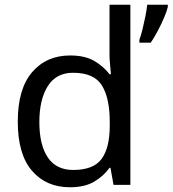

<svg xmlns="http://www.w3.org/2000/svg" viewBox="-20 -780 728 810"><path d="M275 10Q175 10 115 -59.5Q55 -129 55 -267Q55 -405 115.5 -475.5Q176 -546 276 -546Q338 -546 377.5 -523Q417 -500 442 -467H448Q447 -480 444.5 -505.5Q442 -531 442 -546V-760H530V0H459L446 -72H442Q418 -38 378 -14Q338 10 275 10ZM289 -63Q374 -63 408.5 -109.5Q443 -156 443 -250V-266Q443 -366 410 -419.5Q377 -473 288 -473Q217 -473 181.5 -416.5Q146 -360 146 -265Q146 -169 181.5 -116Q217 -63 289 -63ZM688 -751Q684 -733 672.5 -706Q661 -679 646 -650.5Q631 -622 616 -600H568V-612Q575 -631 581.5 -657.5Q588 -684 593.5 -711.5Q599 -739 601 -760H688Z"/></svg>

Font: Noto Sans SignWriting
Style: Regular
Weight: 400
Designer: Monotype Design Team
Foundry: Monotype Imaging Inc.
Version: Version 2.004; ttfautohint (v1.8.4.7-5d5b)